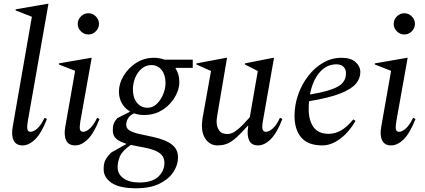

<svg xmlns="http://www.w3.org/2000/svg" viewBox="-20 -770 2281 1030"><path d="M101 10Q66 10 53 -17Q40 -44 48 -89L151 -680L64 -714V-720L237 -750H240L129 -119Q124 -89 127 -76Q130 -63 144 -63Q161 -63 181 -81.5Q201 -100 219 -138L232 -132Q203 -57 169.5 -23.5Q136 10 101 10Z M454 -585Q431 -585 414 -602Q397 -619 397 -642Q397 -665 414 -682Q431 -699 454 -699Q477 -699 494 -682Q511 -665 511 -642Q511 -619 494 -602Q477 -585 454 -585ZM383 10Q348 10 335 -17Q322 -44 330 -89L383 -390L296 -424V-430L469 -460H472L411 -119Q406 -89 409 -76Q412 -63 426 -63Q443 -63 463 -81.5Q483 -100 501 -138L514 -132Q485 -57 451.5 -23.5Q418 10 383 10Z M754 -153Q724 -153 699 -162Q676 -151 666.5 -134.5Q657 -118 657 -100Q657 -80 677 -69Q697 -58 728.5 -51Q760 -44 796 -36.5Q832 -29 863.5 -16.5Q895 -4 915 17.5Q935 39 935 75Q935 115 910 153Q885 191 835.5 215.5Q786 240 710 240Q621 240 578.5 211Q536 182 536 138Q536 106 545.5 88Q555 70 577 48L657 3V1Q626 -8 605.5 -24Q585 -40 585 -71Q585 -92 590 -106Q595 -120 609 -136L676 -170V-173Q649 -189 633.5 -216.5Q618 -244 618 -279Q618 -321 642.5 -362.5Q667 -404 709.5 -432Q752 -460 807 -460Q834 -460 863 -450H1014V-406H925L921 -403Q942 -375 942 -329Q942 -301 929 -270.5Q916 -240 891 -213Q866 -186 831.5 -169.5Q797 -153 754 -153ZM772 -192Q800 -192 821.5 -213Q843 -234 855.5 -264.5Q868 -295 868 -325Q868 -368 847 -394.5Q826 -421 792 -421Q762 -421 739.5 -401.5Q717 -382 705 -352Q693 -322 693 -290Q693 -246 714.5 -219Q736 -192 772 -192ZM611 127Q611 164 642.5 186.5Q674 209 727 209Q796 209 829 178Q862 147 862 104Q862 76 845.5 59.5Q829 43 802 34Q775 25 743.5 19.5Q712 14 682 7Q636 39 623.5 68.5Q611 98 611 127Z M1147 10Q1110 10 1086.5 -19Q1063 -48 1063 -98Q1063 -108 1064.5 -118Q1066 -128 1067 -138L1112 -389L1034 -424V-430L1194 -460H1198L1146 -154Q1142 -129 1142 -118Q1142 -90 1155.5 -70.5Q1169 -51 1200 -51Q1221 -51 1242.5 -66Q1264 -81 1284 -102Q1304 -123 1320 -141L1363 -389L1294 -424V-430L1446 -460H1450L1390 -119Q1385 -89 1388.5 -76Q1392 -63 1407 -63Q1424 -63 1444 -81.5Q1464 -100 1482 -138L1495 -132Q1466 -57 1432.5 -23.5Q1399 10 1364 10Q1329 10 1316.5 -17Q1304 -44 1311 -89L1312 -95H1309Q1275 -57 1250 -34Q1225 -11 1201.5 -0.5Q1178 10 1147 10Z M1709 10Q1632 10 1596 -32.5Q1560 -75 1560 -148Q1560 -207 1579.5 -262.5Q1599 -318 1633.5 -362.5Q1668 -407 1713.5 -433.5Q1759 -460 1812 -460Q1862 -460 1887.5 -437Q1913 -414 1913 -383Q1913 -349 1889 -320.5Q1865 -292 1805.5 -268.5Q1746 -245 1638 -227Q1636 -207 1636 -185Q1636 -124 1662 -88Q1688 -52 1744 -52Q1777 -52 1809 -70Q1841 -88 1875 -129H1877L1887 -121Q1853 -62 1805.5 -26Q1758 10 1709 10ZM1785 -425Q1731 -425 1693.5 -380.5Q1656 -336 1643 -263Q1718 -276 1760 -291Q1802 -306 1819 -326.5Q1836 -347 1836 -378Q1836 -398 1823 -411.5Q1810 -425 1785 -425Z M2149 -585Q2126 -585 2109 -602Q2092 -619 2092 -642Q2092 -665 2109 -682Q2126 -699 2149 -699Q2172 -699 2189 -682Q2206 -665 2206 -642Q2206 -619 2189 -602Q2172 -585 2149 -585ZM2078 10Q2043 10 2030 -17Q2017 -44 2025 -89L2078 -390L1991 -424V-430L2164 -460H2167L2106 -119Q2101 -89 2104 -76Q2107 -63 2121 -63Q2138 -63 2158 -81.5Q2178 -100 2196 -138L2209 -132Q2180 -57 2146.5 -23.5Q2113 10 2078 10Z"/></svg>

Font: Spectral
Style: Italic
Weight: 400
Italic angle: -10°
Designer: Jean-Baptiste Levee
Foundry: Production Type
Version: Version 2.001